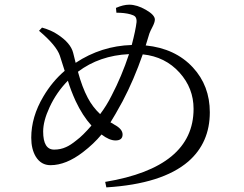

<svg xmlns="http://www.w3.org/2000/svg" viewBox="-20 -770 1040 819"><path d="M433.6 29.3 428.7 5.9Q805.7 -56.6 805.7 -305.7Q805.7 -393.6 746.1 -460Q684.6 -528.3 588.9 -538.1Q550.8 -428.7 502.9 -337.9Q468.8 -275.4 451.2 -248Q454.1 -247.1 459.5 -243.7Q464.8 -240.2 467.8 -238.3Q502.9 -219.7 502.9 -196.3Q502.9 -170.9 472.7 -170.9Q446.3 -170.9 413.1 -196.3Q379.9 -156.2 334 -121.1Q261.7 -65.4 195.3 -65.4Q155.3 -65.4 132.8 -101.6Q113.3 -133.8 113.3 -182.6Q113.3 -271.5 165 -358.4Q203.1 -422.9 255.9 -467.8Q243.2 -509.8 235.4 -532.2Q220.7 -576.2 146.5 -638.7L159.2 -652.3Q200.2 -640.6 225.6 -623Q281.2 -586.9 292 -544.9Q297.9 -523.4 302.7 -502Q412.1 -574.2 542 -578.1Q558.6 -641.6 562.5 -675.8Q563.5 -691.4 556.6 -699.2Q550.8 -705.1 536.1 -709Q511.7 -715.8 476.6 -715.8L474.6 -736.3Q505.9 -750 531.2 -750Q564.5 -750 602.5 -728Q640.6 -706.1 640.6 -686.5Q640.6 -674.8 629.9 -654.3Q621.1 -637.7 617.2 -627L601.6 -576.2Q727.5 -563.5 802.7 -482.4Q875 -404.3 875 -291Q875 -161.1 783.2 -81.1Q671.9 14.6 433.6 29.3ZM210.9 -131.8Q238.3 -131.8 261.7 -142.6Q280.3 -150.4 306.6 -171.9Q333 -191.4 370.1 -234.4Q332 -276.4 302.7 -338.9Q282.2 -383.8 269.5 -425.8Q220.7 -376 191.4 -312.5Q164.1 -253.9 164.1 -209Q164.1 -131.8 210.9 -131.8ZM407.2 -283.2Q434.6 -319.3 456.1 -362.3Q499 -444.3 530.3 -539.1Q404.3 -533.2 312.5 -463.9Q330.1 -398.4 354.5 -352.5Q375 -313.5 407.2 -283.2Z"/></svg>

Font: Bpmf Zihi Only R
Style: R
Weight: 400
Foundry: But Ko
Version: Version 1.320